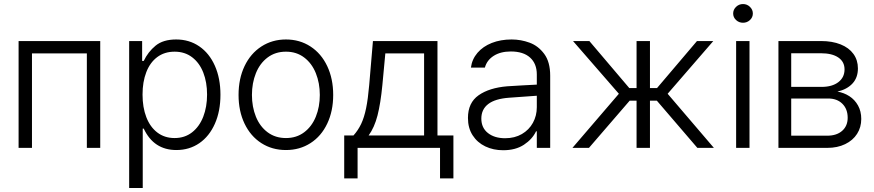

<svg xmlns="http://www.w3.org/2000/svg" viewBox="-20 -734 4340 953"><path d="M72.3 -530.3H477.5V0H411.1V-468.8H138.7V0H72.3Z M621.1 -530.3H685.5V-431.6H693.4Q714.8 -476.6 752.2 -507.3Q789.6 -538.1 854.5 -538.1Q919.4 -538.1 969.2 -503.9Q1019 -469.7 1046.6 -407.5Q1074.2 -345.2 1074.2 -263.7Q1074.2 -182.1 1046.6 -119.9Q1019 -57.6 969.5 -23.4Q919.9 10.7 855.5 10.7Q743.2 10.7 693.4 -95.7H688.5V199.2H621.1ZM846.7 -48.8Q897 -48.8 933.3 -77.1Q969.7 -105.5 988.8 -154.5Q1007.8 -203.6 1007.8 -264.6Q1007.8 -325.7 989 -373.8Q970.2 -421.9 933.8 -449.7Q897.5 -477.5 846.7 -477.5Q796.4 -477.5 760.5 -450.7Q724.6 -423.8 706.1 -375.7Q687.5 -327.6 687.5 -264.6Q687.5 -201.2 706.3 -152.3Q725.1 -103.5 761 -76.2Q796.9 -48.8 846.7 -48.8Z M1164.1 -262.7Q1164.1 -343.3 1193.8 -405.8Q1223.6 -468.3 1277.3 -503.2Q1331.1 -538.1 1399.4 -538.1Q1467.8 -538.1 1521.2 -503.2Q1574.7 -468.3 1604.2 -405.8Q1633.8 -343.3 1633.8 -262.7Q1633.8 -182.6 1604.2 -120.4Q1574.7 -58.1 1521.2 -23.7Q1467.8 10.7 1399.4 10.7Q1330.6 10.7 1277.1 -23.7Q1223.6 -58.1 1193.8 -120.4Q1164.1 -182.6 1164.1 -262.7ZM1567.4 -262.7Q1567.4 -321.8 1547.6 -370.8Q1527.8 -419.9 1489.7 -448.7Q1451.7 -477.5 1399.4 -477.5Q1346.7 -477.5 1308.3 -448.7Q1270 -419.9 1250.2 -370.8Q1230.5 -321.8 1230.5 -262.7Q1230.5 -203.6 1250.2 -154.8Q1270 -106 1308.3 -77.4Q1346.7 -48.8 1399.4 -48.8Q1451.7 -48.8 1489.7 -77.4Q1527.8 -106 1547.6 -154.8Q1567.4 -203.6 1567.4 -262.7Z M1688.5 -61.5H1734.4Q1757.3 -86.9 1772.5 -118.7Q1787.6 -150.4 1797.1 -196.5Q1806.6 -242.7 1812.5 -311.5L1831.1 -530.3H2151.4V-61.5H2230.5V151.4H2164.1V0H1754.9V151.4H1688.5ZM2085 -61.5V-468.8H1892.6L1877.9 -311.5Q1869.1 -220.7 1853.8 -160.9Q1838.4 -101.1 1809.6 -61.5Z M2498 -305.7Q2532.2 -308.1 2574 -310.3Q2615.7 -312.5 2644.5 -314V-364.3Q2644.5 -418 2611.1 -448.2Q2577.6 -478.5 2515.6 -478.5Q2464.4 -478.5 2430.4 -456.8Q2396.5 -435.1 2386.7 -398.4H2317.4Q2322.8 -439.9 2349.9 -471.7Q2377 -503.4 2420.9 -520.8Q2464.8 -538.1 2519.5 -538.1Q2565.4 -538.1 2608.6 -522.2Q2651.9 -506.3 2681.4 -466.3Q2710.9 -426.3 2710.9 -358.4V0H2644.5V-82H2640.6Q2622.1 -43 2580.6 -15.6Q2539.1 11.7 2477.5 11.7Q2428.7 11.7 2388.9 -7.3Q2349.1 -26.4 2325.9 -62.5Q2302.7 -98.6 2302.7 -148.4Q2302.7 -224.1 2355.7 -261.2Q2408.7 -298.3 2498 -305.7ZM2487.3 -47.9Q2534.7 -47.9 2570.3 -68.6Q2606 -89.4 2625.2 -124.5Q2644.5 -159.7 2644.5 -202.1V-258.8L2507.8 -249Q2438 -244.1 2403.6 -217.8Q2369.1 -191.4 2369.1 -145.5Q2369.1 -99.6 2401.9 -73.7Q2434.6 -47.9 2487.3 -47.9Z M3051.8 -268.6 2824.2 -530.3H2905.3L3103.5 -296.9H3139.6V-530.3H3206.1V-296.9H3241.2L3439.5 -530.3H3520.5L3293.9 -268.6L3523.4 0H3441.4L3240.2 -234.4H3206.1V0H3139.6V-234.4H3105.5L2903.3 0H2821.3Z M3633.8 -530.3H3700.2V0H3633.8ZM3619.1 -667Q3619.1 -686 3633.5 -700Q3647.9 -713.9 3668 -713.9Q3688 -713.9 3702.4 -700Q3716.8 -686 3716.8 -667Q3716.8 -647.9 3702.4 -634.5Q3688 -621.1 3668 -621.1Q3647.9 -621.1 3633.5 -634.5Q3619.1 -647.9 3619.1 -667Z M3843.8 -530.3H4054.7Q4110.8 -530.3 4152.3 -513.7Q4193.8 -497.1 4216.1 -466.3Q4238.3 -435.5 4238.3 -394.5Q4238.3 -348.6 4211.4 -319.6Q4184.6 -290.5 4136.7 -279.3Q4168.9 -273.9 4195.8 -256.6Q4222.7 -239.3 4238.8 -210.4Q4254.9 -181.6 4254.9 -143.6Q4254.9 -102.1 4234.1 -69.6Q4213.4 -37.1 4175 -18.6Q4136.7 0 4085.9 0H3843.8ZM4187.5 -149.4Q4187.5 -192.9 4161.1 -219Q4134.8 -245.1 4090.8 -245.1H3907.2V-60.5H4085.9Q4132.8 -60.5 4160.2 -84.7Q4187.5 -108.9 4187.5 -149.4ZM4171.9 -389.6Q4171.9 -427.7 4140.9 -448.7Q4109.9 -469.7 4054.7 -469.7H3907.2V-302.7H4057.6Q4110.4 -302.7 4141.1 -326.2Q4171.9 -349.6 4171.9 -389.6Z"/></svg>

Font: Pretendard Light
Style: Regular
Weight: 300
Designer: Base glyphs from Inter by Rasmus Andersson; Hangeul glyphs from Noto Sans CJK(Source Han Sans) by Jang Soo-young and Kan
Foundry: Kil Hyung-jin
Version: Version 1.309